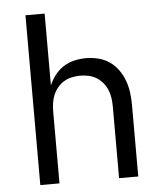

<svg xmlns="http://www.w3.org/2000/svg" viewBox="-53 -781 705 828"><g transform="rotate(-5 300.0 -367.5)"><path d="M88 0V-735H171V-424Q181 -448 197 -468.5Q213 -489 234 -502.5Q255 -516 280.5 -522Q306 -528 332 -528Q358 -528 384.5 -521.5Q411 -515 433 -500Q455 -485 471 -462.5Q487 -440 496 -415Q505 -390 508.5 -363.5Q512 -337 512 -310V0H429V-310Q429 -328 426.5 -346.5Q424 -365 417 -382Q410 -399 398 -413.5Q386 -428 370.5 -437.5Q355 -447 336.5 -451Q318 -455 300 -455Q282 -455 263.5 -451Q245 -447 229.5 -437.5Q214 -428 202 -413.5Q190 -399 183 -382Q176 -365 173.5 -346.5Q171 -328 171 -310V0Z"/></g></svg>

Font: Nova Nerd Font
Style: Regular
Weight: 400
Designer: Belleve Invis
Foundry: Belleve Invis
Version: Version 24.1.4; ttfautohint (v1.8.4);Nerd Fonts 3.1.1